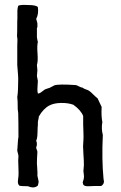

<svg xmlns="http://www.w3.org/2000/svg" viewBox="-20 -785 503 801"><path d="M134 -468 138 -447Q138 -442 137 -431.5Q136 -421 136 -412Q136 -403 138 -395Q144 -394 154 -402Q164 -410 166 -411Q169 -413 177.5 -415.5Q186 -418 188 -419Q192 -421 198.5 -424.5Q205 -428 207 -429Q226 -435 297 -430Q301 -429 309.5 -424.5Q318 -420 325 -419Q329 -415 338.5 -412Q348 -409 352 -406Q358 -402 369.5 -390.5Q381 -379 387 -375Q389 -370 395 -358Q401 -346 404 -339Q402 -299 407 -276Q402 -248 409 -222Q404 -120 412 -38Q418 -19 402 -9H374Q370 -9 360.5 -8.5Q351 -8 346 -8Q341 -8 335 -9.5Q329 -11 327 -16Q325 -22 325 -24Q325 -26 327.5 -32.5Q330 -39 330 -44Q331 -49 329.5 -58.5Q328 -68 328 -72Q328 -75 329 -83.5Q330 -92 330 -96Q330 -106 329.5 -117.5Q329 -129 328 -143Q327 -157 327 -165Q326 -172 327 -184Q328 -196 328 -200Q329 -213 328 -236Q327 -259 327 -266Q327 -272 327 -278Q327 -284 327 -290.5Q327 -297 327 -301Q318 -325 286 -348Q264 -356 234.5 -355.5Q205 -355 186 -345Q161 -332 142 -299Q142 -295 140 -286.5Q138 -278 138 -274V-263Q137 -259 136.5 -233Q136 -207 131 -198Q137 -184 131 -170Q131 -166 133.5 -160.5Q136 -155 136 -151Q135 -142 134.5 -125.5Q134 -109 134 -104Q134 -98 135.5 -79.5Q137 -61 136 -52Q136 -51 139 -38.5Q142 -26 141 -24Q140 -22 138 -11Q123 3 97 -8Q65 -8 60 -11Q56 -16 55 -21Q54 -26 55.5 -37.5Q57 -49 57 -50Q58 -60 57 -82Q56 -104 56 -115Q56 -119 56.5 -125Q57 -131 57 -134Q57 -138 52 -156Q53 -164 54 -184.5Q55 -205 57 -214Q57 -279 56 -313Q54 -325 54 -329Q54 -371 52 -380Q56 -402 56 -455Q56 -466 54 -488.5Q52 -511 52 -514V-574V-594Q54 -623 51 -633Q52 -643 52 -697Q53 -709 52.5 -719Q52 -729 52.5 -740.5Q53 -752 56 -761Q65 -766 98 -764Q132 -764 138 -755Q142 -727 131 -706Q136 -690 136 -687V-671Q134 -670 134 -668V-630Q136 -616 138 -610Q134 -595 136.5 -562Q139 -529 134 -514Q136 -498 136 -492Q136 -488 135 -480Q134 -472 134 -468Z"/></svg>

Font: FuturaRenner
Style: Regular
Weight: 400
Designer: Bastien Sozeau
Foundry: NBR — Bastien Sozeau
Version: Version 2.001;PS 002.001;hotconv 1.0.88;makeotf.lib2.5.64775